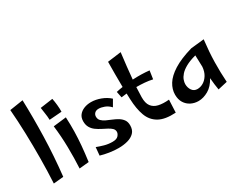

<svg xmlns="http://www.w3.org/2000/svg" viewBox="-99 -1277 2201 1770"><g transform="rotate(-30 1001.0 -391.5)"><path d="M181 -5 75 5Q82 -122 83 -258Q84 -394 80 -528Q76 -662 66 -782L209 -804Q215 -616 209.5 -414.5Q204 -213 181 -5Z M335 -523Q334 -560 328.5 -592Q323 -624 319 -659L453 -678Q460 -645 464 -605.5Q468 -566 467 -533ZM452 -6 350 4Q356 -105 354 -222Q352 -339 338 -452L476 -468Q480 -387 478.5 -315.5Q477 -244 470.5 -169.5Q464 -95 452 -6Z M757 21Q709 21 659 13Q609 5 569 -7L577 -93Q611 -80 651.5 -68.5Q692 -57 737 -57Q781 -57 799 -77.5Q817 -98 817 -118Q817 -140 801 -155.5Q785 -171 760 -184Q735 -197 706.5 -211.5Q678 -226 652.5 -244.5Q627 -263 611.5 -290Q596 -317 596 -355Q596 -395 616.5 -421Q637 -447 671 -460.5Q705 -474 746 -474Q795 -474 847.5 -454.5Q900 -435 938 -400L898 -331Q870 -361 836.5 -373.5Q803 -386 776 -386Q749 -386 734 -371Q719 -356 719 -334Q719 -307 736 -290Q753 -273 779.5 -260.5Q806 -248 836 -236Q866 -224 892.5 -208Q919 -192 936 -168.5Q953 -145 953 -108Q953 -59 925.5 -31Q898 -3 853.5 9Q809 21 757 21Z M1375 1Q1260 8 1195.5 -28.5Q1131 -65 1104 -138.5Q1077 -212 1073 -317Q1072 -348 1071 -378Q1042 -375 1013 -371L1000 -436Q1033 -444 1069 -449Q1068 -520 1068 -585.5Q1068 -651 1069 -717L1214 -736Q1205 -659 1197 -591.5Q1189 -524 1184 -461Q1278 -466 1361 -457L1348 -369Q1308 -378 1265 -381.5Q1222 -385 1178 -385Q1175 -330 1174 -280Q1173 -216 1198 -182.5Q1223 -149 1269.5 -138.5Q1316 -128 1381 -134Z M1612 14Q1569 14 1532.5 -4.5Q1496 -23 1474 -58.5Q1452 -94 1452 -145Q1452 -202 1485 -255.5Q1518 -309 1593 -356.5Q1668 -404 1795 -441L1936 -456Q1921 -328 1919 -221Q1917 -114 1924 -10L1824 13Q1819 -14 1815 -47Q1811 -80 1808 -116Q1771 -47 1717.5 -16.5Q1664 14 1612 14ZM1582 -183Q1582 -144 1602 -115.5Q1622 -87 1659 -87Q1691 -87 1721.5 -105Q1752 -123 1773.5 -158Q1795 -193 1799 -243Q1798 -278 1797 -309Q1796 -340 1795 -366Q1728 -348 1686 -324.5Q1644 -301 1621.5 -275.5Q1599 -250 1590.5 -225.5Q1582 -201 1582 -183Z"/></g></svg>

Font: Marhey
Style: Regular
Weight: 400
Designer: Nur Syamsi & Bustanul Arifin
Foundry: Namelatype
Version: Version 1.000; ttfautohint (v1.8.4.7-5d5b)